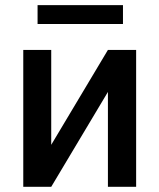

<svg xmlns="http://www.w3.org/2000/svg" viewBox="-20 -721 614 741"><path d="M177.7 -162.1V-528.3H69.8V0H177.7L396.5 -366.2V0H505.4V-528.3H396.5ZM454.6 -701.2H125V-628.4H454.6Z"/></svg>

Font: Bert Sans Medium
Style: Regular
Weight: 500
Designer: Christian Robertson (Google), Cristiano Sobral
Foundry: Google, Cristiano Sobral
Version: Version 3.101